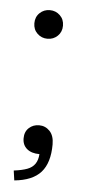

<svg xmlns="http://www.w3.org/2000/svg" viewBox="-43 -430 242 548"><g transform="rotate(5 78.0 -155.5)"><path d="M15 63Q39 60 53.5 54.5Q68 49 75.5 38Q83 27 84 10Q61 10 48 -1Q35 -12 35 -31Q35 -50 47 -61Q59 -72 76 -72Q94 -72 106.5 -59Q119 -46 119 -21Q119 32 95 59Q71 86 19 91ZM78 -320Q61 -320 49 -331.5Q37 -343 37 -361Q37 -379 49 -390.5Q61 -402 78 -402Q95 -402 107 -390.5Q119 -379 119 -361Q119 -343 107 -331.5Q95 -320 78 -320Z"/></g></svg>

Font: Margherita Variable
Style: Regular
Weight: 400
Designer: James Puckett
Foundry: Dunwich Type Founders
Version: Version 1.008